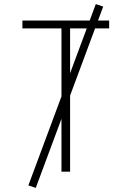

<svg xmlns="http://www.w3.org/2000/svg" viewBox="-20 -835 640 934"><path d="M279 0V-697H89V-735H511V-697H321V0ZM154 79 118 67 446 -815 482 -803Z"/></svg>

Font: Iosevka Extralight Extended
Style: Regular
Weight: 200
Width: 7
Monospace: yes
Designer: Belleve Invis
Foundry: Belleve Invis
Version: Version 32.5.0; ttfautohint (v1.8.4)